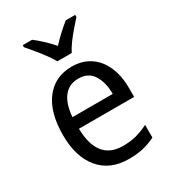

<svg xmlns="http://www.w3.org/2000/svg" viewBox="-187 -869 884 982"><g transform="rotate(-30 255.0 -378.0)"><path d="M264 -546Q327 -546 372 -515.5Q417 -485 440.5 -430.5Q464 -376 464 -306V-252H138Q142 -63 290 -63Q333 -63 368 -72Q403 -81 441 -100V-25Q404 -7 367.5 1.5Q331 10 284 10Q173 10 112 -63Q51 -136 51 -264Q51 -398 108 -472Q165 -546 264 -546ZM263 -476Q208 -476 176.5 -436Q145 -396 139 -320H377Q377 -387 349.5 -431.5Q322 -476 263 -476ZM215 -606Q203 -628 183.5 -654.5Q164 -681 142.5 -707Q121 -733 103 -754V-766H158Q181 -749 207 -724.5Q233 -700 257 -673Q283 -701 307 -723Q331 -745 357 -766H413V-754Q396 -735 373.5 -709Q351 -683 331 -656Q311 -629 300 -606Z"/></g></svg>

Font: Noto Sans Telugu SemiCondensed
Style: Regular
Weight: 400
Width: 4
Designer: Jelle Bosma - Monotype Design Team
Foundry: Monotype Imaging Inc.
Version: Version 2.005; ttfautohint (v1.8.4.7-5d5b)